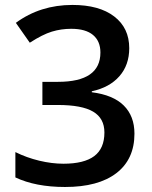

<svg xmlns="http://www.w3.org/2000/svg" viewBox="-20 -744 611 774"><path d="M501 -549.8Q501 -481.9 461.4 -436.8Q421.9 -391.6 350.1 -376V-372.1Q436 -361.3 479 -318.6Q522 -275.9 522 -205.1Q522 -102.1 449.2 -46.1Q376.5 9.8 242.2 9.8Q123.5 9.8 42 -28.8V-130.9Q87.4 -108.4 138.2 -96.2Q189 -84 235.8 -84Q318.8 -84 359.9 -114.7Q400.9 -145.5 400.9 -210Q400.9 -267.1 355.5 -293.9Q310.1 -320.8 212.9 -320.8H150.9V-414.1H213.9Q384.8 -414.1 384.8 -532.2Q384.8 -578.1 355 -603Q325.2 -627.9 267.1 -627.9Q226.6 -627.9 189 -616.5Q151.4 -605 100.1 -571.8L43.9 -651.9Q142.1 -724.1 272 -724.1Q379.9 -724.1 440.4 -677.7Q501 -631.3 501 -549.8Z"/></svg>

Font: f41525491657056   
Style: Regular
Weight: 600
Foundry: Ascender Corporation
Version: Version 1.10